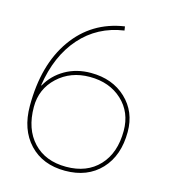

<svg xmlns="http://www.w3.org/2000/svg" viewBox="-111 -829 823 929"><g transform="rotate(15 300.0 -365.0)"><path d="M82 -360 84 -359Q115 -415 171.5 -447.5Q228 -480 300 -480Q408 -480 476.5 -415.5Q545 -351 545 -250Q545 -131 478.5 -60.5Q412 10 300 10Q188 10 121.5 -60.5Q55 -131 55 -250Q55 -456 147 -586Q239 -716 400 -740L403 -720Q272 -701 188.5 -606.5Q105 -512 82 -360ZM525 -250Q525 -343 462 -401.5Q399 -460 300 -460Q204 -460 139.5 -400Q75 -340 75 -250Q75 -139 135.5 -74.5Q196 -10 300 -10Q404 -10 464.5 -74.5Q525 -139 525 -250Z"/></g></svg>

Font: Mplus 1p Thin
Style: Regular
Weight: 250
Version: Version 1.061